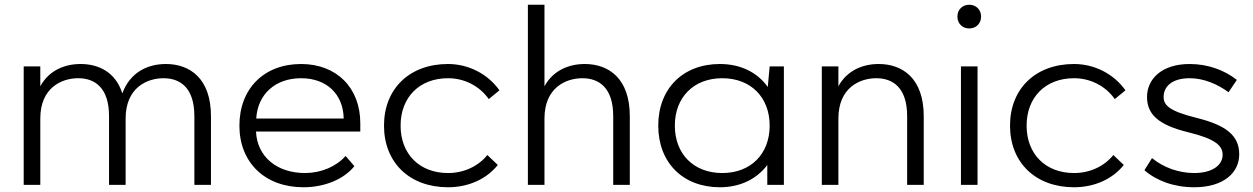

<svg xmlns="http://www.w3.org/2000/svg" viewBox="-20 -780 5288 810"><path d="M440 -290V0H510V-280C510 -410 600 -450 670 -450C740 -450 800 -410 800 -290V0H870V-290C870 -450 780 -510 680 -510C604 -510 529 -476 496 -386C468 -475 397 -510 320 -510C254 -510 187 -484 150 -416V-500H80V0H150V-280C150 -410 240 -450 310 -450C380 -450 440 -410 440 -290Z M990 -250C990 -94 1098 10 1260 10C1350 10 1431 -24 1475 -79L1438 -122C1399 -78 1337 -51 1270 -50C1148 -49 1065 -119 1060 -225H1500V-260C1500 -410 1400 -510 1250 -510C1094 -510 990 -406 990 -250ZM1061 -280C1067 -383 1142 -450 1250 -450C1358 -450 1428 -383 1430 -280Z M2080 -84 2036 -126C1998 -79 1938 -50 1870 -50C1750 -50 1670 -130 1670 -250C1670 -370 1750 -450 1870 -450C1941 -450 2004 -416 2042 -362L2087 -399C2038 -468 1957 -510 1870 -510C1708 -510 1600 -406 1600 -250C1600 -94 1708 10 1870 10C1957 10 2033 -25 2080 -84Z M2207 0H2277V-280C2277 -410 2367 -450 2437 -450C2507 -450 2567 -410 2567 -290V0H2637V-290C2637 -450 2547 -510 2447 -510C2381 -510 2314 -484 2277 -416V-760H2207Z M3217 0H3287V-500H3227L3219 -413C3176 -474 3105 -510 3017 -510C2861 -510 2757 -406 2757 -250C2757 -94 2861 10 3017 10C3103 10 3173 -25 3217 -84ZM3027 -50C2907 -50 2827 -130 2827 -250C2827 -370 2907 -450 3027 -450C3147 -450 3227 -370 3227 -250C3227 -130 3147 -50 3027 -50Z M3807 -290V0H3877V-290C3877 -450 3787 -510 3687 -510C3621 -510 3554 -484 3517 -416V-500H3447V0H3517V-280C3517 -410 3607 -450 3677 -450C3747 -450 3807 -410 3807 -290Z M4034 -500V0H4104V-500ZM4069 -760C4040 -760 4019 -739 4019 -710C4019 -681 4040 -660 4069 -660C4098 -660 4119 -681 4119 -710C4119 -739 4098 -760 4069 -760Z M4721 -84 4677 -126C4639 -79 4579 -50 4511 -50C4391 -50 4311 -130 4311 -250C4311 -370 4391 -450 4511 -450C4582 -450 4645 -416 4683 -362L4728 -399C4679 -468 4598 -510 4511 -510C4349 -510 4241 -406 4241 -250C4241 -94 4349 10 4511 10C4598 10 4674 -25 4721 -84Z M4999 -510C4879 -510 4819 -445 4819 -371C4819 -299 4865 -253 4993 -222C5108 -194 5138 -165 5138 -127C5138 -85 5097 -50 5018 -50C4955 -50 4890 -72 4840 -113L4808 -62C4858 -18 4932 10 5018 10C5143 10 5208 -52 5208 -129C5208 -208 5153 -252 5027 -283C4915 -311 4889 -335 4889 -371C4889 -413 4922 -450 4999 -450C5059 -450 5116 -425 5163 -391L5198 -443C5146 -484 5076 -510 4999 -510Z"/></svg>

Font: Gully Light
Style: Regular
Weight: 300
Designer: jaikishan Patel
Foundry: MagicType
Version: Version 1.000;Glyphs 3.2 (3242)